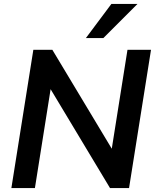

<svg xmlns="http://www.w3.org/2000/svg" viewBox="-20 -959 795 979"><path d="M38 0 150 -705H247L569 -169L546 -176L630 -705H750L638 0H541L219 -536L242 -529L158 0ZM418 -765 548 -939H681L507 -765Z"/></svg>

Font: Mulish ExtraLight
Style: Bold Italic
Weight: 700
Italic angle: -9°
Version: Version 3.603